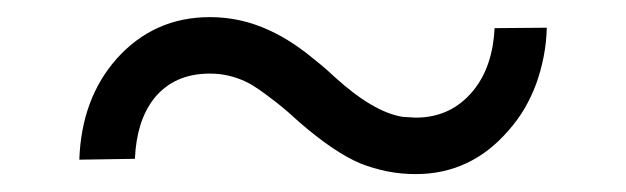

<svg xmlns="http://www.w3.org/2000/svg" viewBox="-20 -404 720 221"><path d="M609.4 -372.1Q608.9 -354.5 605.7 -338.4Q602.5 -322.3 597.2 -307.6Q591.8 -293 584 -279.5Q576.2 -266.1 565.4 -253.9Q543.5 -228.5 516.8 -216.1Q490.2 -203.6 458.5 -203.6Q441.4 -203.6 425.5 -206.8Q409.7 -210 395 -215.8Q364.7 -228.5 324.2 -263.7Q310.5 -276.4 299.3 -285.2Q288.1 -293.9 279.1 -300.3Q270 -306.6 263.7 -309.6Q243.7 -319.3 221.7 -319.3Q180.2 -319.3 157.2 -290.5Q147 -277.3 141.6 -260Q136.2 -242.7 135.3 -221.2L71.3 -220.2Q73.7 -290.5 114.3 -336.4Q157.2 -384.3 221.7 -384.3Q257.3 -384.3 290 -369.1Q296.4 -366.2 303.5 -362.3Q310.5 -358.4 317.9 -353.5Q325.2 -348.6 332.8 -342.8Q340.3 -336.9 348.6 -330.1Q356.9 -323.2 365.2 -315.4Q409.7 -274.9 443.4 -269.5H443.8L458 -268.6H458.5Q499 -268.6 524.4 -299.3Q536.1 -313.5 542.2 -331.8Q548.3 -350.1 549.3 -371.6Z"/></svg>

Font: Vazir Light
Style: Light
Weight: 300
Designer: Saber Rastikerdar
Foundry: Saber Rastikerdar
Version: Version 30.0.0